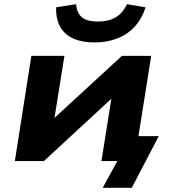

<svg xmlns="http://www.w3.org/2000/svg" viewBox="-20 -770 821 918"><path d="M471 128 541 0H468L487 -119H739L610 128ZM51 0 130 -503H288L238 -191H224L563 -503H703L623 0H465L515 -314H530L190 0ZM431 -567Q373 -567 331 -585.5Q289 -604 268 -641.5Q247 -679 248 -735L344 -750Q347 -708 371.5 -687.5Q396 -667 448 -667Q499 -667 533 -687Q567 -707 587 -750L676 -735Q658 -679 623 -641.5Q588 -604 539 -585.5Q490 -567 431 -567Z"/></svg>

Font: Nunito Sans 7pt SemiExpanded ExtraBold
Style: Italic
Weight: 800
Width: 6
Italic angle: -9°
Designer: Vernon Adams
Foundry: Vernon Adams
Version: Version 3.101;gftools[0.9.27]